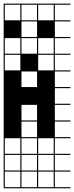

<svg xmlns="http://www.w3.org/2000/svg" viewBox="-20 -747 404 1046"><path d="M363.6 278.8H0V187.9H6.1V272.7H90.9V187.9H0V-727.3H363.6V-721.2H278.8V-636.4H363.6V-630.3H278.8V-545.5H363.6V-539.4H278.8V-454.5H363.6V-448.5H278.8V-363.6H363.6V-357.6H278.8V-272.7H363.6V-266.7H278.8V-181.8H363.6V-175.8H278.8V-90.9H363.6V-84.8H278.8V0H363.6V6.1H278.8V90.9H363.6V97H278.8V181.8H363.6V187.9H278.8V272.7H363.6ZM187.9 -636.4H272.7V-721.2H187.9ZM6.1 -636.4H90.9V-721.2H6.1ZM97 -636.4H181.8V-721.2H97ZM187.9 -545.5H272.7V-630.3H187.9ZM6.1 -545.5H90.9V-630.3H6.1ZM97 -545.5H181.8V-630.3H97ZM187.9 -454.5H272.7V-539.4H187.9ZM6.1 -454.5H90.9V-539.4H6.1ZM97 -454.5H181.8V-539.4H97ZM187.9 -363.6H272.7V-448.5H187.9ZM6.1 -363.6H90.9V-448.5H6.1ZM97 -272.7H181.8V-357.6H97ZM97 -90.9H181.8V-175.8H97ZM97 0H181.8V-84.8H97ZM187.9 90.9H272.7V6.1H187.9ZM97 90.9H181.8V6.1H97ZM6.1 90.9H90.9V6.1H6.1ZM97 181.8H181.8V97H97ZM6.1 181.8H90.9V97H6.1ZM272.7 97H187.9V181.8H272.7ZM181.8 272.7V187.9H97V272.7ZM272.7 272.7V187.9H187.9V272.7ZM0 -636.4H90.9V-545.5H0ZM181.8 -636.4H272.7V-545.5H181.8Z"/></svg>

Font: Micro 5 Charted
Style: Regular
Weight: 400
Designer: Sarah Cadigan-Fried
Version: Version 1.000; ttfautohint (v1.8.4.7-5d5b)